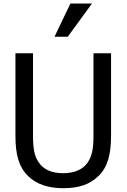

<svg xmlns="http://www.w3.org/2000/svg" viewBox="-20 -1020 696 1056"><path d="M367.2 -1000.5 279.8 -817.9H352.5L485.8 -1000.5ZM327.6 15.1C415.5 15.1 474.6 -6.3 521.5 -51.8C571.8 -100.6 590.8 -169.4 590.8 -273.4V-727.1H494.1V-271C494.1 -204.1 486.3 -162.6 462.9 -127C437.5 -88.4 388.7 -67.4 327.6 -67.4C264.2 -67.4 219.2 -87.4 192.9 -127C168.9 -162.1 161.6 -203.1 161.6 -273.4V-727.1H64.9V-273.4C64.9 -168 84 -102.1 134.3 -51.8C179.7 -7.3 244.1 15.1 327.6 15.1Z"/></svg>

Font: SG Kara Light
Style: Regular
Weight: 400
Designer: Damoon Khanjanzadeh
Version: Version 1.000